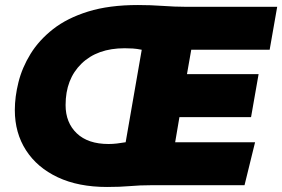

<svg xmlns="http://www.w3.org/2000/svg" viewBox="-20 -737 1123 764"><path d="M406 7Q292 7 210 -31.5Q128 -70 83.5 -139Q39 -208 39 -299Q39 -352 53.5 -410Q68 -468 101.5 -522.5Q135 -577 191 -621Q247 -665 330.5 -691Q414 -717 529 -717Q579 -717 628 -713.5Q677 -710 716 -710H1083L1053 -539H741L724 -442H1009L979 -271H694L677 -171H995L953 0H581Q537 0 497.5 3.5Q458 7 406 7ZM412 -164Q429 -164 445.5 -166Q462 -168 480 -171L544 -539Q524 -543 508.5 -544Q493 -545 476 -545Q367 -545 304 -483.5Q241 -422 241 -319Q241 -249 285.5 -206.5Q330 -164 412 -164Z"/></svg>

Font: Livvic Black
Style: Italic
Weight: 900
Italic angle: -10°
Designer: Jacques Le Bailly, Baron von Fonthausen
Version: Version 1.001; ttfautohint (v1.8.2)